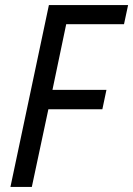

<svg xmlns="http://www.w3.org/2000/svg" viewBox="-20 -734 523 754"><path d="M172 -714H483L467 -639H240L186 -381H398L382 -305H170L105 0H21Z"/></svg>

Font: Noto Sans UI Narrow
Style: Italic
Weight: 400
Width: 4
Italic angle: -12°
Designer: Monotype Design Team
Foundry: Monotype Imaging Inc.
Version: Version 1.001